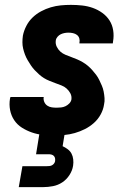

<svg xmlns="http://www.w3.org/2000/svg" viewBox="-20 -548 540 788"><path d="M202 8Q178 8 155 5.5Q132 3 110.5 -4.5Q89 -12 70 -24Q51 -36 38.5 -54.5Q26 -73 21.5 -96Q17 -119 21 -143L23 -150H160L159 -148Q158 -138 162 -129Q166 -120 174 -114.5Q182 -109 192 -107.5Q202 -106 212 -106Q221 -106 230.5 -107Q240 -108 248.5 -112Q257 -116 264 -123Q271 -130 273 -139Q275 -153 269 -164.5Q263 -176 253.5 -184.5Q244 -193 232 -197.5Q220 -202 208 -206.5Q196 -211 183.5 -216Q171 -221 160.5 -227.5Q150 -234 140.5 -242.5Q131 -251 122.5 -260Q114 -269 107 -279.5Q100 -290 93.5 -301Q87 -312 82.5 -324Q78 -336 75 -348.5Q72 -361 72 -374.5Q72 -388 74 -402Q78 -422 88 -441.5Q98 -461 113.5 -476Q129 -491 148.5 -501.5Q168 -512 188.5 -518Q209 -524 229.5 -526Q250 -528 271 -528Q294 -528 317 -525.5Q340 -523 361 -515.5Q382 -508 400 -495Q418 -482 429.5 -464Q441 -446 444.5 -423.5Q448 -401 444 -378L443 -370H306V-372Q308 -382 305.5 -390.5Q303 -399 296 -404.5Q289 -410 279.5 -412Q270 -414 261 -414Q253 -414 245 -412.5Q237 -411 229.5 -407.5Q222 -404 216 -397Q210 -390 209 -382Q207 -368 213 -356Q219 -344 228 -336Q237 -328 249 -323Q261 -318 273.5 -313.5Q286 -309 297.5 -304Q309 -299 320 -292.5Q331 -286 340.5 -278Q350 -270 358.5 -260.5Q367 -251 374.5 -241Q382 -231 387.5 -219.5Q393 -208 398 -196.5Q403 -185 405.5 -172Q408 -159 409 -145.5Q410 -132 407 -119Q404 -98 393 -78Q382 -58 365 -43Q348 -28 328 -18Q308 -8 287 -2Q266 4 244.5 6Q223 8 202 8ZM57 220 72 134H172Q177 134 182.5 133.5Q188 133 193 130.5Q198 128 201.5 123.5Q205 119 206 114Q207 108 206 102Q205 96 201 92Q197 88 191.5 86.5Q186 85 180 85H128L159 -106H263L237 52Q248 57 258 64.5Q268 72 273.5 82.5Q279 93 280.5 106Q282 119 280 132Q277 152 265 170.5Q253 189 235.5 200.5Q218 212 197.5 216Q177 220 157 220Z"/></svg>

Font: Iosevka Term Curly Heavy
Style: Italic
Weight: 900
Italic angle: -9°
Designer: Belleve Invis
Foundry: Belleve Invis
Version: Version 32.3.0